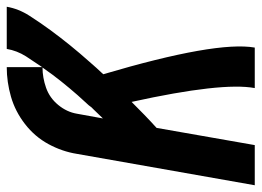

<svg xmlns="http://www.w3.org/2000/svg" viewBox="-137 -652 775 569"><g transform="rotate(-90 250.5 -367.5)"><path d="M-14 0 79 -527Q86 -571 108 -611.5Q130 -652 167.5 -681Q205 -710 248.5 -722.5Q292 -735 336 -735V-630Q352 -654 368 -678Q385 -705 390 -735H515Q509 -700 488.5 -668Q468 -636 446 -606Q424 -576 400.5 -547Q377 -518 352 -490Q334 -469 315 -449Q414 -114 394 0H274Q292 -97 233 -365Q214 -346 195 -327.5Q176 -309 156 -291L105 0ZM184 -450Q197 -463 210 -477L217 -484L223 -492Q238 -508 253 -525Q274 -549 294 -574Q314 -599 332 -625L335 -629Q305 -629 275 -618.5Q245 -608 224 -582.5Q203 -557 198 -527H79H198Z"/></g></svg>

Font: Iosevka SS08
Style: Bold Italic
Weight: 700
Italic angle: -10°
Monospace: yes
Designer: Belleve Invis
Foundry: Belleve Invis
Version: 2.1.0; ttfautohint (v1.8.2)